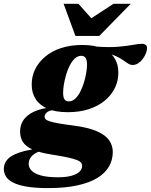

<svg xmlns="http://www.w3.org/2000/svg" viewBox="-110 -710 774 984"><path d="M570 -377Q558 -377 546.2 -384.5Q534.5 -392 519.5 -402.5Q504.5 -413 484.5 -422.2Q464.5 -431.5 437.2 -435.8Q410 -440 372.5 -434.5L379.5 -471.5Q446.5 -466.5 492.8 -470.2Q539 -474 569.8 -479.8Q600.5 -485.5 619 -485.5Q629 -485.5 636.2 -480.5Q643.5 -475.5 643.5 -464Q643.5 -451 637.5 -436Q631.5 -421 621.2 -407.5Q611 -394 597.8 -385.5Q584.5 -377 570 -377ZM242.5 -190.5Q260.5 -190.5 275.2 -204Q290 -217.5 301.2 -239.5Q312.5 -261.5 320.2 -287Q328 -312.5 332 -337Q336 -361.5 336 -379Q335.5 -404.5 328 -414.2Q320.5 -424 306.5 -424Q289 -424 274 -410.5Q259 -397 247.8 -375Q236.5 -353 229 -327.5Q221.5 -302 217.5 -277.8Q213.5 -253.5 213.5 -235.5Q213.5 -210 221 -200.2Q228.5 -190.5 242.5 -190.5ZM311.5 -479.5Q375 -479.5 416 -461.5Q457 -443.5 476.8 -412Q496.5 -380.5 496.5 -339.5Q497 -297 479.2 -260Q461.5 -223 427.5 -194.8Q393.5 -166.5 345.8 -150.8Q298 -135 237.5 -135Q174.5 -135 133.5 -153Q92.5 -171 72.5 -202.8Q52.5 -234.5 52.5 -275Q52 -318 70 -354.8Q88 -391.5 121.8 -419.8Q155.5 -448 203.5 -463.8Q251.5 -479.5 311.5 -479.5ZM137 254Q71 254 27 246.5Q-17 239 -43 225.5Q-69 212 -79.8 194Q-90.5 176 -90.5 155.5Q-90.5 130.5 -73.5 109Q-56.5 87.5 -10.2 71.5Q36 55.5 124 47L160 47.5L156 53.5Q126 56 103.8 62.2Q81.5 68.5 66.8 78.5Q52 88.5 44.5 101.5Q37 114.5 37 131Q37 148.5 51.5 164Q66 179.5 99 189Q132 198.5 187 198.5Q228 198.5 255.5 191Q283 183.5 297 170.2Q311 157 311 140Q311 131 305.5 123.8Q300 116.5 283.8 110Q267.5 103.5 236.5 96.8Q205.5 90 154 82Q91 72 55.8 55.8Q20.5 39.5 6.8 16.8Q-7 -6 -7 -35Q-7 -75.5 17 -103.5Q41 -131.5 86.5 -146.5Q132 -161.5 195.5 -161.5L193 -147Q150.5 -148 134.5 -137.2Q118.5 -126.5 118.5 -111.5Q118.5 -104.5 124 -98.8Q129.5 -93 145.2 -88Q161 -83 190.2 -77.8Q219.5 -72.5 266.5 -66.5Q343.5 -56.5 387.5 -37Q431.5 -17.5 449.8 9.5Q468 36.5 468 69Q468 109 448.8 143Q429.5 177 389.2 201.8Q349 226.5 286.2 240.2Q223.5 254 137 254ZM560 -690.5 399 -526H276.5L216 -690.5H292L378 -594H323.5L471.5 -690.5Z"/></svg>

Font: Newsreader ExtraBold
Style: Italic
Weight: 800
Italic angle: -17°
Designer: Hugues Gentile
Foundry: Production Type
Version: Version 1.003